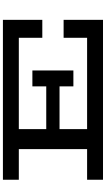

<svg xmlns="http://www.w3.org/2000/svg" viewBox="275 -1001 726 1316"><g transform="rotate(-90 638.0 -343.0)"><path d="M64 0V-109H1037V-270H1160V0ZM274 -60V-616H411V-60ZM326 -298V-389H767V-298ZM704 -203V-484H813V-203ZM1037 -416V-577H64V-686H1160V-416Z"/></g></svg>

Font: BioRhyme Expanded SemiBold
Style: Regular
Weight: 600
Width: 7
Designer: Aoife Mooney
Foundry: Aoife Mooney Type
Version: Version 1.600;gftools[0.9.33]